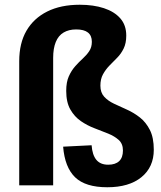

<svg xmlns="http://www.w3.org/2000/svg" viewBox="-20 -781 679 809"><path d="M432 8Q340 8 296.5 -34Q253 -76 246 -163L366 -169Q369 -128 386 -107.5Q403 -87 436 -87Q466 -87 482 -102Q498 -117 498 -147Q498 -175 480.5 -191Q463 -207 436 -218Q409 -229 378.5 -240.5Q348 -252 321 -270.5Q294 -289 276.5 -319.5Q259 -350 259 -398Q259 -435 270 -459.5Q281 -484 297 -502Q313 -520 329 -534.5Q345 -549 356 -565.5Q367 -582 367 -605Q367 -631 350.5 -644Q334 -657 301 -657Q270 -657 248 -644Q226 -631 215 -604Q204 -577 204 -537V0H61V-523Q61 -599 91.5 -651.5Q122 -704 179 -732.5Q236 -761 316 -761Q374 -761 418 -746.5Q462 -732 487 -703.5Q512 -675 512 -631Q512 -599 501 -576.5Q490 -554 473.5 -537.5Q457 -521 441 -504.5Q425 -488 414 -468Q403 -448 403 -420Q403 -391 419 -373.5Q435 -356 460.5 -344Q486 -332 515 -319Q544 -306 569.5 -286Q595 -266 611.5 -233.5Q628 -201 628 -150Q628 -77 576 -34.5Q524 8 432 8Z"/></svg>

Font: Pathway Extreme Condensed
Style: Bold
Weight: 700
Width: 3
Version: Version 1.001;gftools[0.9.26]